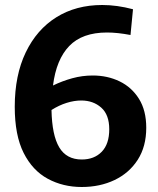

<svg xmlns="http://www.w3.org/2000/svg" viewBox="-20 -736 631 768"><path d="M565 -225Q565 -150 531 -97Q497 -44 438.5 -16Q380 12 307 12Q232 12 171 -21Q110 -54 74.5 -124.5Q39 -195 39 -309Q39 -435 83 -526.5Q127 -618 205.5 -667Q284 -716 389 -716Q448 -716 512 -699L502 -596Q476 -601 452.5 -603.5Q429 -606 408 -606Q309 -606 257 -552Q205 -498 192 -394Q229 -412 269 -423Q309 -434 351 -434Q410 -434 458.5 -410.5Q507 -387 536 -340.5Q565 -294 565 -225ZM305 -334Q277 -334 246.5 -324.5Q216 -315 186 -296Q188 -195 217 -146.5Q246 -98 307 -98Q357 -98 387 -129Q417 -160 417 -219Q417 -277 385 -305.5Q353 -334 305 -334Z"/></svg>

Font: Bitter
Style: Bold
Weight: 700
Designer: Sol Matas, and Bitter project Authors
Foundry: Sol Matas
Version: Version 2.001